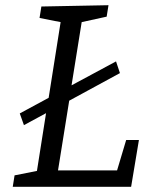

<svg xmlns="http://www.w3.org/2000/svg" viewBox="-20 -718 596 738"><path d="M430 -63 465 -180H514L484 0H29L36 -44L122 -61L157 -283L72 -237L56 -282L167 -342L213 -633L132 -649L139 -693L397 -698L390 -654L294 -633L255 -390L426 -482L441 -437L246 -331L203 -63Z"/></svg>

Font: Bitter Pro
Style: Italic
Weight: 400
Italic angle: -9°
Designer: Sol Matas, and Bitter project Authors
Foundry: Sol Matas
Version: Version 1.010